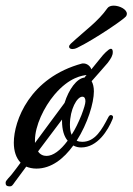

<svg xmlns="http://www.w3.org/2000/svg" viewBox="-85 -594 470 681"><path d="M315 -409C315 -412 315 -421 308 -421C300 -421 279 -398 274 -391C262 -376 250 -362 239 -348C236 -358 225 -369 211 -369H207C20 -319 -36 -165 -36 -88C-36 -58 -28 -34 -12 -17C-22 -3 -33 11 -43 24C-47 30 -65 46 -65 53C-65 60 -65 67 -50 67C-43 67 -41 64 -32 51C-18 32 -5 14 8 -3C18 1 30 4 44 4C97 4 141 -31 175 -78C184 -73 193 -71 203 -71C261 -71 298 -132 314 -171C315 -173 316 -177 316 -179C316 -183 312 -186 308 -186C304 -186 301 -182 298 -176C277 -136 253 -91 207 -91C200 -91 193 -92 187 -95C226 -156 248 -229 248 -270C248 -285 245 -297 240 -306C260 -329 281 -352 297 -371C309 -387 315 -397 315 -409ZM39 -96C39 -148 71 -214 108 -258C162 -322 209 -326 222 -328C219 -325 217 -322 215 -319C187 -316 159 -277 144 -229C105 -177 71 -130 39 -87ZM80 -41C68 -41 57 -46 50 -57C75 -90 102 -126 135 -170V-165C135 -134 142 -110 155 -95C129 -60 103 -41 80 -41ZM163 -152C163 -206 188 -251 207 -251C214 -251 218 -246 218 -235C218 -226 213 -210 204 -186C193 -159 182 -136 169 -116C165 -125 163 -137 163 -152ZM296 -565C263 -518 219 -488 166 -439C162 -435 160 -432 160 -428C160 -424 164 -420 172 -420C176 -420 182 -421 190 -425C253 -456 355 -526 362 -536C364 -539 365 -542 365 -545C365 -561 339 -574 318 -574C309 -574 300 -571 296 -565Z"/></svg>

Font: Mervale Script
Style: Regular
Weight: 400
Designer: Astigmatic (AOETI)
Foundry: Astigmatic (AOETI)
Version: Version 1.000